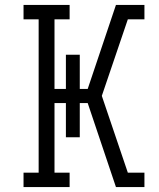

<svg xmlns="http://www.w3.org/2000/svg" viewBox="-20 -755 640 775"><path d="M75 0V-58H136V-677H75V-735H261V-677H200V-396H246V-534H302V-396H334L448 -735H563V-677H496L391 -368L496 -58H563V0H448L334 -339H302V-201H246V-339H200V-58H261V0Z"/></svg>

Font: Iosevka Slab Light Extended
Style: Regular
Weight: 300
Width: 7
Monospace: yes
Designer: Belleve Invis
Foundry: Belleve Invis
Version: Version 11.1.0; ttfautohint (v1.8.3)